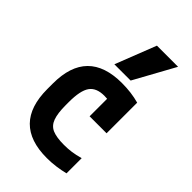

<svg xmlns="http://www.w3.org/2000/svg" viewBox="-238 -878 976 976"><g transform="rotate(45 250.0 -390.0)"><path d="M296 10Q50 10 50 -240V-280Q50 -530 297 -530Q365 -530 422 -514V-294H300V-497L363 -404Q344 -412 322.5 -416.5Q301 -421 279 -421Q222 -421 198 -387Q174 -353 174 -271V-249Q174 -190 186 -157Q198 -124 227.5 -111.5Q257 -99 310 -99Q339 -99 364 -102.5Q389 -106 422 -115V-6Q394 1 362 5.5Q330 10 296 10ZM319 -570H202L288 -790H440Z"/></g></svg>

Font: M PLUS Code Latin SemiBold
Style: Regular
Weight: 600
Designer: Coji Morishita
Foundry: UNDERFOREST DESIGN
Version: Version 1.002; ttfautohint (v1.8.3)